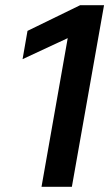

<svg xmlns="http://www.w3.org/2000/svg" viewBox="-20 -720 421 740"><path d="M241 -573 67 -492 86 -601 289 -700H381L257 0H140Z"/></svg>

Font: Bai Jamjuree SemiBold
Style: Italic
Weight: 600
Italic angle: -10°
Version: Version 1.000; ttfautohint (v1.6)